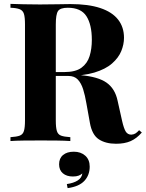

<svg xmlns="http://www.w3.org/2000/svg" viewBox="-20 -728 752 991"><path d="M34 -708Q59 -707 101.5 -706Q144 -705 186 -705Q234 -705 279 -706Q324 -707 343 -707Q436 -707 497.5 -686.5Q559 -666 589.5 -627Q620 -588 620 -533Q620 -499 606 -464.5Q592 -430 558.5 -400.5Q525 -371 467 -353.5Q409 -336 321 -336H225V-356H311Q370 -356 400.5 -378.5Q431 -401 442.5 -438.5Q454 -476 454 -522Q454 -601 426 -644.5Q398 -688 330 -688Q291 -688 279.5 -671Q268 -654 268 -602V-106Q268 -70 273.5 -52Q279 -34 295 -28Q311 -22 343 -20V0Q316 -2 275 -2.5Q234 -3 192 -3Q144 -3 101.5 -2.5Q59 -2 34 0V-20Q66 -22 82 -28Q98 -34 103.5 -52Q109 -70 109 -106V-602Q109 -639 103.5 -656.5Q98 -674 81.5 -680.5Q65 -687 34 -688ZM223 -353Q266 -352 297.5 -349Q329 -346 353 -343.5Q377 -341 396 -340Q487 -332 530.5 -301Q574 -270 587 -208L610 -105Q619 -65 629 -49Q639 -33 658 -33Q671 -34 679.5 -39.5Q688 -45 698 -56L712 -44Q685 -13 654 0.5Q623 14 579 14Q525 14 490 -9Q455 -32 444 -94L426 -194Q419 -236 409 -267.5Q399 -299 381.5 -317.5Q364 -336 333 -336H225ZM361 55Q397 55 420 75.5Q443 96 443 132Q443 176 415.5 205.5Q388 235 329 243L325 222Q360 217 381 203.5Q402 190 405 167Q398 174 386 178.5Q374 183 356 183Q324 183 304.5 166.5Q285 150 285 120Q285 89 305.5 72Q326 55 361 55Z"/></svg>

Font: Playfair Display
Style: Bold
Weight: 700
Designer: Claus Eggers Sørensen
Foundry: Claus Eggers Sørensen
Version: Version 1.203